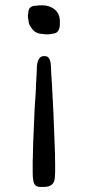

<svg xmlns="http://www.w3.org/2000/svg" viewBox="-20 -594 342 731"><path d="M87.9 -545.9Q87.9 -572.3 118.7 -572.3L129.9 -573.7H142.1Q169.4 -573.7 188.7 -557.6Q208 -541.5 208 -511.7V-504.4Q208 -465.8 179.2 -465.8Q174.8 -464.4 173.8 -464.4L164.6 -463.4H152.8Q145.5 -464.8 142.6 -464.8Q118.2 -464.8 103.5 -482.4Q88.9 -500 88.9 -513.2L86.4 -528.3V-535.6L86.9 -537.1V-540.5Q87.9 -544.4 87.9 -545.9ZM112.8 -195.8Q114.3 -213.4 115.7 -236.8Q117.2 -260.3 117.2 -276.9L118.2 -288.6L120.1 -328.6Q120.1 -380.4 147 -380.4H151.4Q174.3 -380.4 174.3 -332L175.3 -309.6Q177.2 -286.1 177.7 -274.7Q178.2 -263.2 178.7 -254.4Q179.2 -245.6 179.7 -236.8Q180.2 -228 180.2 -222.2L181.2 -210.4L182.1 -187L182.6 -181.2L184.1 -146Q184.6 -140.1 184.6 -134.3L189.5 -5.4V5.9L189.9 28.8V62Q189 72.8 189 78.1Q189 117.7 147 117.7H133.3Q116.7 117.7 110.6 106.2Q104.5 94.7 104.5 60.1V15.1L105 9.8L105.5 -13.2Q105.5 -19 105.5 -24.9L106 -30.8V-42L111.8 -178.2Z"/></svg>

Font: Averia Libre
Style: Regular
Weight: 400
Version: Version 1.002